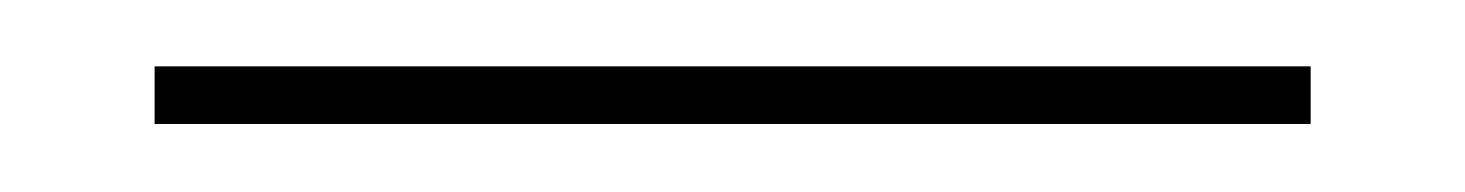

<svg xmlns="http://www.w3.org/2000/svg" viewBox="-20 15 435 57"><path d="M369.1 51.8H25.9V34.7H369.1Z"/></svg>

Font: Agdasima
Style: Bold
Weight: 700
Width: 3
Designer: The DocRepair Project, Patric King
Foundry: Google
Version: Version 2.002